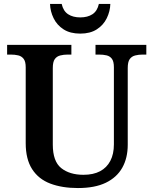

<svg xmlns="http://www.w3.org/2000/svg" viewBox="-20 -941 776 971"><path d="M374 10Q294 10 234.5 -12.5Q175 -35 142.5 -85.5Q110 -136 110 -217V-601Q110 -630 99.5 -643.5Q89 -657 72 -661Q55 -665 34 -665H16V-714H341V-665H322Q302 -665 284.5 -660.5Q267 -656 257 -642Q247 -628 247 -597V-210Q247 -125 289.5 -91Q332 -57 402 -57Q452 -57 486 -75Q520 -93 538 -127.5Q556 -162 556 -211V-601Q556 -630 546 -643.5Q536 -657 519 -661Q502 -665 481 -665H463V-714H720V-665H701Q681 -665 663.5 -660.5Q646 -656 636 -642Q626 -628 626 -597V-209Q626 -142 598.5 -93Q571 -44 515.5 -17Q460 10 374 10ZM386 -771Q335 -771 301.5 -792.5Q268 -814 251 -849Q234 -884 233 -921H292Q300 -885 324.5 -869Q349 -853 386 -853Q423 -853 447.5 -869Q472 -885 480 -921H538Q537 -884 520 -849Q503 -814 469.5 -792.5Q436 -771 386 -771Z"/></svg>

Font: Noto Serif Hebrew SemiBold
Style: Regular
Weight: 600
Version: Version 2.003